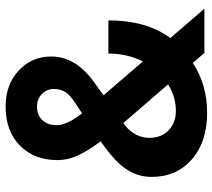

<svg xmlns="http://www.w3.org/2000/svg" viewBox="-57 -704 770 696"><g transform="rotate(-90 328.0 -356.0)"><path d="M34.7 -191.4Q34.7 -240.7 62.3 -282.7Q89.8 -324.7 163.6 -376Q131.8 -418.5 113.8 -455.8Q95.7 -493.2 95.7 -533.7Q95.7 -616.7 148.2 -668.7Q200.7 -720.7 289.6 -720.7Q369.1 -720.7 420.2 -673.3Q471.2 -626 471.2 -555.2Q471.2 -470.2 385.3 -405.3L330.6 -365.7L453.1 -223.1Q481.9 -279.8 481.9 -348.1H602.1Q602.1 -209.5 538.1 -123.5L644.5 0H484.4L447.8 -42Q369.1 9.8 267.1 9.8Q161.6 9.8 98.1 -45.7Q34.7 -101.1 34.7 -191.4ZM273.9 -103.5Q324.7 -103.5 370.1 -131.8L230 -293.9L219.7 -286.6Q176.3 -249.5 176.3 -199.2Q176.3 -156.7 203.4 -130.1Q230.5 -103.5 273.9 -103.5ZM222.2 -535.6Q222.2 -499 265.1 -443.4L302.7 -468.3Q331.5 -486.8 342.5 -504.4Q353.5 -522 353.5 -546.4Q353.5 -570.8 335.4 -588.9Q317.4 -606.9 289.1 -606.9Q258.8 -606.9 240.5 -587.4Q222.2 -567.9 222.2 -535.6Z"/></g></svg>

Font: Robotiche
Style: Bold
Weight: 700
Designer: Google
Version: Version 2.001150; 2014